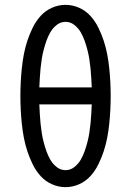

<svg xmlns="http://www.w3.org/2000/svg" viewBox="-20 -763 540 791"><path d="M250 8Q221 8 194 -4Q167 -16 147.5 -37.5Q128 -59 115 -85.5Q102 -112 93 -139Q84 -166 78.5 -194.5Q73 -223 70 -252Q67 -281 65.5 -310Q64 -339 64 -368Q64 -396 65.5 -425Q67 -454 70 -483Q73 -512 78.5 -540.5Q84 -569 93 -596Q102 -623 115 -649.5Q128 -676 147.5 -697.5Q167 -719 194 -731Q221 -743 250 -743Q279 -743 306 -731Q333 -719 352.5 -697.5Q372 -676 385 -649.5Q398 -623 407 -596Q416 -569 421.5 -540.5Q427 -512 430 -483Q433 -454 434.5 -425Q436 -396 436 -368Q436 -339 434.5 -310Q433 -281 430 -252Q427 -223 421.5 -194.5Q416 -166 407 -139Q398 -112 385 -85.5Q372 -59 352.5 -37.5Q333 -16 306 -4Q279 8 250 8ZM142 -403H358Q357 -422 356 -441.5Q355 -461 353 -480.5Q351 -500 348 -519.5Q345 -539 340 -558Q335 -577 328.5 -595.5Q322 -614 312 -631Q302 -648 286 -660.5Q270 -673 250 -673Q230 -673 214 -660.5Q198 -648 188 -631Q178 -614 171.5 -595.5Q165 -577 160 -558Q155 -539 152 -519.5Q149 -500 147 -480.5Q145 -461 144 -441.5Q143 -422 142 -403ZM250 -62Q270 -62 286 -74.5Q302 -87 312 -104Q322 -121 328.5 -139.5Q335 -158 340 -177Q345 -196 348 -215.5Q351 -235 353 -254.5Q355 -274 356 -293.5Q357 -313 358 -333H142Q143 -313 144 -293.5Q145 -274 147 -254.5Q149 -235 152 -215.5Q155 -196 160 -177Q165 -158 171.5 -139.5Q178 -121 188 -104Q198 -87 214 -74.5Q230 -62 250 -62Z"/></svg>

Font: Iosevka SS18
Style: Regular
Weight: 400
Monospace: yes
Designer: Belleve Invis
Foundry: Belleve Invis
Version: Version 25.1.1; ttfautohint (v1.8.4)